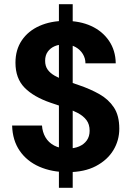

<svg xmlns="http://www.w3.org/2000/svg" viewBox="-20 -812 631 919"><path d="M262 87V-792H328V87ZM304 12Q228 12 168.5 -14Q109 -40 74.5 -90Q40 -140 38 -211H181Q183 -180 197.5 -155Q212 -130 239 -115.5Q266 -101 303 -101Q335 -101 358.5 -111Q382 -121 395.5 -140Q409 -159 409 -186Q409 -217 394 -237Q379 -257 352.5 -271Q326 -285 293 -296.5Q260 -308 223 -320Q141 -348 97.5 -392.5Q54 -437 54 -512Q54 -574 84.5 -619Q115 -664 169 -688Q223 -712 292 -712Q363 -712 416.5 -687.5Q470 -663 501.5 -617Q533 -571 534 -509H389Q389 -533 376.5 -553.5Q364 -574 342 -586.5Q320 -599 290 -599Q263 -600 242 -591Q221 -582 208.5 -564.5Q196 -547 196 -521Q196 -496 208 -479Q220 -462 242 -449.5Q264 -437 293.5 -426.5Q323 -416 359 -404Q412 -386 455.5 -361.5Q499 -337 525 -298Q551 -259 551 -196Q551 -140 522.5 -93Q494 -46 439 -17Q384 12 304 12Z"/></svg>

Font: DM Sans 28pt
Style: Bold
Weight: 700
Version: Version 4.004;gftools[0.9.30]